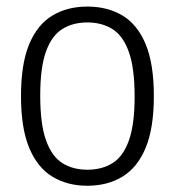

<svg xmlns="http://www.w3.org/2000/svg" viewBox="-20 -570 546 599"><path d="M252.5 9.5Q190 9.5 143.5 -18.8Q97 -47 71.2 -108.5Q45.5 -170 45.5 -270.5Q45.5 -370.5 71 -431.8Q96.5 -493 143 -521.2Q189.5 -549.5 252.5 -549.5Q315.5 -549.5 362.2 -521.5Q409 -493.5 434.5 -432Q460 -370.5 460 -270.5Q460 -170.5 434.5 -109Q409 -47.5 362.2 -19Q315.5 9.5 252.5 9.5ZM252.5 -40.5Q298 -40.5 331 -61Q364 -81.5 382 -131.5Q400 -181.5 400 -269Q400 -357.5 382 -408Q364 -458.5 330.8 -479.2Q297.5 -500 252.5 -500Q207.5 -500 174.5 -479.5Q141.5 -459 123.5 -409.2Q105.5 -359.5 105.5 -272Q105.5 -183 123.5 -132.5Q141.5 -82 174.5 -61.2Q207.5 -40.5 252.5 -40.5Z"/></svg>

Font: Encode Sans SemiCondensed Light
Style: Regular
Weight: 300
Width: 4
Designer: Multiple Designers
Foundry: Impallari Type
Version: Version 3.002